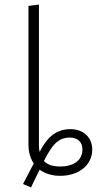

<svg xmlns="http://www.w3.org/2000/svg" viewBox="-20 -761 425 843"><path d="M289 -194C224 -194 185 -155 154 -94C152 -103 151 -112 151 -123V-741L105 -735V-126C105 -92 114 -65 128 -43L81 47L116 62L154 -16C179 2 210 11 244 11C325 11 385 -35 385 -105C385 -156 348 -194 289 -194ZM244 -30C211 -30 188 -38 173 -54C208 -124 235 -157 287 -157C321 -157 342 -137 342 -105C342 -57 303 -30 244 -30Z"/></svg>

Font: Fira Sans ExtraLight
Style: Regular
Weight: 200
Designer: bBox Type GmbH & Carrois Corporate GbR & Edenspiekermann AG
Foundry: bBox Type GmbH & Carrois Corporate GbR & Edenspiekermann AG
Version: Version 4.300;PS 004.300;hotconv 1.0.88;makeotf.lib2.5.64775